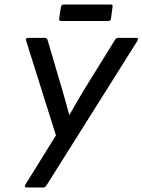

<svg xmlns="http://www.w3.org/2000/svg" viewBox="-20 -821 624 841"><path d="M96 0Q91 0 89.5 -3Q88 -6 91 -12L225 -228L94 -644Q92 -649 95 -652Q98 -655 102 -655H178Q185 -655 188 -647L252 -430Q260 -401 268 -374Q276 -347 283 -319H285Q301 -347 316.5 -374Q332 -401 349 -429L484 -647Q486 -651 489.5 -653Q493 -655 496 -655H577Q583 -655 584 -652Q585 -649 583 -644L183 -8Q180 -4 177 -2Q174 0 169 0ZM247 -729Q238 -729 239 -739L247 -791Q249 -801 258 -801H466Q475 -801 473 -791L466 -739Q465 -729 454 -729Z"/></svg>

Font: Sofia Sans Semi Condensed Medium
Style: Italic
Weight: 500
Italic angle: -9°
Version: Version 4.100